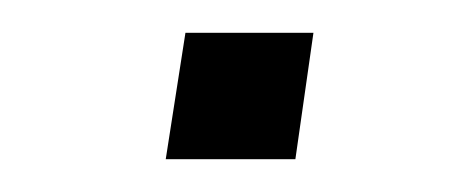

<svg xmlns="http://www.w3.org/2000/svg" viewBox="-20 -330 285 117"><path d="M81 -233 93 -310H171L160 -233Z"/></svg>

Font: Nunito Sans 7pt ExtraLight
Style: Italic
Weight: 250
Italic angle: -9°
Designer: Vernon Adams
Foundry: Vernon Adams
Version: Version 3.101;gftools[0.9.27]